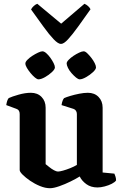

<svg xmlns="http://www.w3.org/2000/svg" viewBox="-20 -990 651 1014"><path d="M244 4Q219 4 191 -7.5Q163 -19 139 -35.5Q115 -52 99.5 -67.5Q84 -83 84 -92V-388Q84 -398 80 -405Q76 -412 67 -415L13 -435Q15 -448 18 -457Q21 -466 26 -472Q43 -480 78 -490Q113 -500 143 -500Q178 -500 199.5 -478Q221 -456 221 -421V-123Q229 -117 240.5 -107.5Q252 -98 265 -91Q278 -84 286 -84Q295 -84 313 -89Q331 -94 351 -102Q371 -110 386 -119V-388Q386 -397 381.5 -404.5Q377 -412 368 -415L305 -435Q307 -449 311 -459Q315 -469 319 -472Q330 -477 351.5 -483.5Q373 -490 398.5 -495Q424 -500 444 -500Q479 -500 500.5 -478Q522 -456 522 -421V-79L584 -73Q586 -68 589.5 -58.5Q593 -49 593 -37Q587 -28 570.5 -19.5Q554 -11 533 -5.5Q512 0 495 0Q460 0 436 -17.5Q412 -35 401 -58Q382 -46 352.5 -31.5Q323 -17 293 -6.5Q263 4 244 4ZM401 -571Q393 -571 381.5 -580.5Q370 -590 358 -603.5Q346 -617 339 -631.5Q332 -646 332 -655Q332 -663 342.5 -674Q353 -685 368 -695Q383 -705 398 -712Q413 -719 422 -719Q430 -719 440.5 -709Q451 -699 462 -685Q473 -671 480 -657Q487 -643 487 -634Q487 -624 471 -609Q455 -594 434.5 -582.5Q414 -571 401 -571ZM183 -571Q176 -571 164.5 -580.5Q153 -590 141.5 -604Q130 -618 122 -631.5Q114 -645 114 -655Q114 -663 124.5 -674Q135 -685 150.5 -695Q166 -705 181 -712Q196 -719 204 -719Q213 -719 224 -709.5Q235 -700 245.5 -685.5Q256 -671 263 -657Q270 -643 270 -634Q270 -624 254 -609Q238 -594 217.5 -582.5Q197 -571 183 -571ZM302 -758Q287 -758 263.5 -782.5Q240 -807 210 -848.5Q180 -890 144 -940Q149 -950 158.5 -958.5Q168 -967 177 -970L303 -865L426 -970Q436 -966 445 -958Q454 -950 458 -941Q422 -890 392 -848.5Q362 -807 339.5 -782.5Q317 -758 302 -758Z"/></svg>

Font: Texturina 12pt
Style: Bold
Weight: 700
Designer: Guillermo Torres Carreño
Foundry: Omnibus-Type
Version: Version 1.002